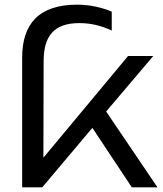

<svg xmlns="http://www.w3.org/2000/svg" viewBox="-20 -803 697 823"><path d="M545 0H655L435 -325L637 -563H529L166 -127L167 -540C167 -646 209 -704 320 -704C372 -704 416 -692 459 -672V-753C422 -769 369 -783 311 -783C148 -783 75 -702 75 -556V0H161L376 -255Z"/></svg>

Font: Bounded Light
Style: Regular
Weight: 300
Designer: Vlad Churkin
Version: Version 3.0